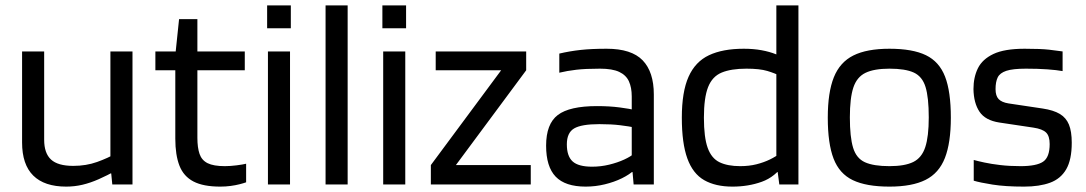

<svg xmlns="http://www.w3.org/2000/svg" viewBox="-20 -685 4033 713"><path d="M62 -156V-494H144V-166Q144 -116 169.5 -92.5Q195 -69 252 -69Q300 -69 340.5 -83.5Q381 -98 412 -116V-52Q377 -33 346.5 -19.5Q316 -6 286.5 1Q257 8 226 8Q145 8 103.5 -33Q62 -74 62 -156ZM472 -494V0H397L393 -41H390V-494Z M894 -8Q886 -5 870.5 -1Q855 3 836.5 5.5Q818 8 798 8Q735 8 698.5 -11Q662 -30 646.5 -69.5Q631 -109 631 -170V-480L645 -614H713V-173Q713 -137 721 -113.5Q729 -90 751 -79Q773 -68 815 -68Q835 -68 858.5 -71Q882 -74 894 -77ZM557 -424V-494H889V-424Z M975 0V-494H1057V0ZM972 -580V-665H1060V-580Z M1271 0H1189V-665H1271Z M1403 0V-494H1485V0ZM1400 -580V-665H1488V-580Z M1951 0H1580V-72L1841 -424H1598V-494H1934V-424L1673 -72H1951Z M2008 -144Q2008 -225 2051.5 -258Q2095 -291 2197 -291Q2244 -291 2281.5 -286Q2319 -281 2340 -276V-211Q2315 -216 2282.5 -220Q2250 -224 2206 -224Q2139 -224 2112 -208Q2085 -192 2085 -149Q2085 -105 2106.5 -85.5Q2128 -66 2179 -66Q2211 -66 2242 -73.5Q2273 -81 2298 -92.5Q2323 -104 2336 -116V-54Q2318 -37 2289.5 -23Q2261 -9 2226 -0.5Q2191 8 2155 8Q2079 8 2043.5 -29Q2008 -66 2008 -144ZM2333 0 2329 -46H2326V-327Q2326 -360 2315.5 -383Q2305 -406 2279.5 -418Q2254 -430 2208 -430Q2154 -430 2120 -426Q2086 -422 2057 -415V-486Q2095 -495 2135.5 -499.5Q2176 -504 2233 -504Q2325 -504 2366.5 -461Q2408 -418 2408 -334V0Z M2945 -665V0H2874L2868 -46H2863V-665ZM2880 -118 2891 -76Q2859 -28 2809 -10Q2759 8 2700 8Q2637 8 2595 -16Q2553 -40 2532.5 -96.5Q2512 -153 2512 -248Q2512 -344 2537 -400Q2562 -456 2613 -480Q2664 -504 2742 -504Q2778 -504 2808 -498.5Q2838 -493 2861.5 -483.5Q2885 -474 2899 -461L2879 -402Q2858 -413 2829.5 -421.5Q2801 -430 2752 -430Q2695 -430 2660 -415.5Q2625 -401 2609.5 -361.5Q2594 -322 2594 -248Q2594 -175 2608 -136Q2622 -97 2652 -82.5Q2682 -68 2729 -68Q2762 -68 2789.5 -75Q2817 -82 2839.5 -93Q2862 -104 2880 -118Z M3283 8Q3197 8 3147 -16Q3097 -40 3075.5 -96Q3054 -152 3054 -248Q3054 -342 3076.5 -398Q3099 -454 3149 -479Q3199 -504 3283 -504Q3369 -504 3418.5 -480Q3468 -456 3489.5 -400.5Q3511 -345 3511 -248Q3511 -155 3489 -98.5Q3467 -42 3417 -17Q3367 8 3283 8ZM3283 -68Q3340 -68 3371.5 -83.5Q3403 -99 3416 -138.5Q3429 -178 3429 -249Q3429 -323 3417 -362Q3405 -401 3373.5 -415.5Q3342 -430 3283 -430Q3226 -430 3194 -414.5Q3162 -399 3149 -360Q3136 -321 3136 -249Q3136 -176 3148 -136.5Q3160 -97 3192 -82.5Q3224 -68 3283 -68Z M3677 -354Q3677 -329 3688.5 -317Q3700 -305 3725 -301L3852 -282Q3892 -276 3915.5 -262Q3939 -248 3949.5 -222.5Q3960 -197 3960 -155Q3960 -92 3939.5 -56.5Q3919 -21 3879.5 -6.5Q3840 8 3783 8Q3713 8 3666 0.5Q3619 -7 3596 -14V-91Q3610 -87 3635.5 -81.5Q3661 -76 3695 -72Q3729 -68 3770 -68Q3829 -68 3853.5 -84.5Q3878 -101 3878 -150Q3878 -180 3864.5 -193Q3851 -206 3818 -211L3691 -230Q3639 -238 3617.5 -270Q3596 -302 3595 -354Q3595 -398 3611.5 -431.5Q3628 -465 3669 -484.5Q3710 -504 3785 -504Q3844 -504 3875.5 -500.5Q3907 -497 3926 -494V-421Q3904 -425 3869 -427.5Q3834 -430 3790 -430Q3741 -430 3717 -422Q3693 -414 3685 -397.5Q3677 -381 3677 -354Z"/></svg>

Font: Blinker
Style: Regular
Weight: 400
Designer: Juergen Huber
Foundry: supertype
Version: 1.017